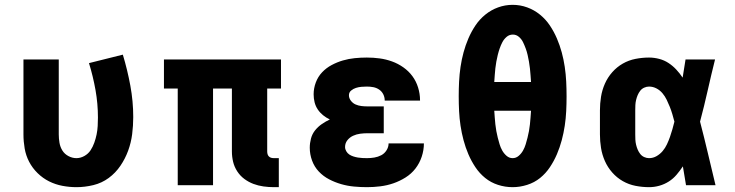

<svg xmlns="http://www.w3.org/2000/svg" viewBox="-20 -766 3040 794"><path d="M296 8Q267 8 238 2.5Q209 -3 183 -16Q157 -29 135.5 -50Q114 -71 100.5 -97Q87 -123 82 -152Q77 -181 77 -210V-520H223V-210Q223 -193 226 -175.5Q229 -158 238 -143.5Q247 -129 263 -120.5Q279 -112 296 -112Q313 -112 329 -121Q345 -130 354.5 -144.5Q364 -159 370 -176Q376 -193 379.5 -210Q383 -227 384 -245Q385 -263 385 -280Q385 -337 375 -393.5Q365 -450 348 -505L488 -540Q507 -477 519 -412Q531 -347 531 -282Q531 -246 526.5 -211Q522 -176 510 -143Q498 -110 478 -80.5Q458 -51 429.5 -30Q401 -9 366 -0.5Q331 8 296 8Z M1113 8Q1091 8 1069.5 5Q1048 2 1028 -5.5Q1008 -13 990.5 -26Q973 -39 961 -57.5Q949 -76 944 -97Q939 -118 939 -140V-400H861V0H715V-400H658V-520H1142V-400H1085V-140Q1085 -134 1086.5 -128.5Q1088 -123 1092 -119Q1096 -115 1101.5 -113.5Q1107 -112 1113 -112H1133V8Z M1498 8Q1471 8 1444 5.5Q1417 3 1391 -4.5Q1365 -12 1341 -24.5Q1317 -37 1298.5 -56.5Q1280 -76 1270.5 -102Q1261 -128 1261 -155Q1261 -174 1266 -193Q1271 -212 1283 -227Q1295 -242 1311 -253Q1327 -264 1344 -272Q1329 -279 1316 -289.5Q1303 -300 1294 -313.5Q1285 -327 1281 -343Q1277 -359 1277 -376Q1277 -401 1286 -425Q1295 -449 1312 -467Q1329 -485 1351.5 -497Q1374 -509 1398 -516Q1422 -523 1447 -525.5Q1472 -528 1497 -528Q1524 -528 1550 -524.5Q1576 -521 1601 -512Q1626 -503 1648 -487.5Q1670 -472 1685.5 -451Q1701 -430 1709 -404Q1717 -378 1717 -352Q1717 -351 1717 -350.5Q1717 -350 1717 -350H1571Q1571 -350 1571 -350Q1571 -350 1571 -350Q1571 -364 1565 -376Q1559 -388 1548 -395.5Q1537 -403 1524 -405.5Q1511 -408 1497 -408Q1486 -408 1474.5 -407Q1463 -406 1452 -402.5Q1441 -399 1432 -391.5Q1423 -384 1423 -372Q1423 -360 1431 -349.5Q1439 -339 1450.5 -334Q1462 -329 1474.5 -327.5Q1487 -326 1500 -326H1567V-215H1500Q1485 -215 1469.5 -213Q1454 -211 1440 -204.5Q1426 -198 1416.5 -186Q1407 -174 1407 -158Q1407 -149 1412 -140.5Q1417 -132 1424.5 -127Q1432 -122 1441.5 -119Q1451 -116 1460 -114.5Q1469 -113 1478.5 -112.5Q1488 -112 1498 -112Q1513 -112 1528 -114.5Q1543 -117 1556.5 -124Q1570 -131 1578.5 -144.5Q1587 -158 1587 -173H1733Q1733 -145 1724 -118Q1715 -91 1698 -69Q1681 -47 1657 -32Q1633 -17 1607 -8Q1581 1 1553 4.5Q1525 8 1498 8Z M2100 8Q2069 8 2039.5 -1.5Q2010 -11 1986.5 -30Q1963 -49 1946 -74.5Q1929 -100 1917 -128Q1905 -156 1897 -186Q1889 -216 1884.5 -246Q1880 -276 1878.5 -306.5Q1877 -337 1877 -368Q1877 -398 1878.5 -428.5Q1880 -459 1884.5 -489.5Q1889 -520 1897 -549.5Q1905 -579 1917 -607Q1929 -635 1946 -660.5Q1963 -686 1987 -705.5Q2011 -725 2040 -735.5Q2069 -746 2100 -746Q2131 -746 2160 -735.5Q2189 -725 2213 -705.5Q2237 -686 2254 -660.5Q2271 -635 2283 -607Q2295 -579 2303 -549.5Q2311 -520 2315.5 -489.5Q2320 -459 2321.5 -428.5Q2323 -398 2323 -367Q2323 -337 2321.5 -306.5Q2320 -276 2315.5 -246Q2311 -216 2303 -186Q2295 -156 2283 -128Q2271 -100 2254 -74.5Q2237 -49 2213.5 -30Q2190 -11 2160 -1.5Q2130 8 2100 8ZM2024 -427H2176Q2175 -441 2174 -455Q2173 -469 2171.5 -483Q2170 -497 2167.5 -511Q2165 -525 2162 -538.5Q2159 -552 2154 -565.5Q2149 -579 2143 -591.5Q2137 -604 2126 -613.5Q2115 -623 2101 -623Q2086 -623 2075 -613.5Q2064 -604 2057.5 -591.5Q2051 -579 2046.5 -566Q2042 -553 2038.5 -539Q2035 -525 2032.5 -511Q2030 -497 2028.5 -483.5Q2027 -470 2026 -455.5Q2025 -441 2024 -427ZM2100 -112Q2114 -112 2125 -121.5Q2136 -131 2143 -143.5Q2150 -156 2154 -169.5Q2158 -183 2161.5 -196.5Q2165 -210 2167.5 -224Q2170 -238 2171.5 -252Q2173 -266 2174 -280Q2175 -294 2176 -308H2024Q2025 -294 2026 -280Q2027 -266 2028.5 -252Q2030 -238 2032.5 -224Q2035 -210 2038.5 -196.5Q2042 -183 2046 -169.5Q2050 -156 2057 -143.5Q2064 -131 2075 -121.5Q2086 -112 2100 -112Z M2664 8Q2636 8 2608 2.5Q2580 -3 2555.5 -17Q2531 -31 2512 -52.5Q2493 -74 2481.5 -100Q2470 -126 2465.5 -154Q2461 -182 2461 -210V-310Q2461 -338 2465.5 -366Q2470 -394 2481.5 -420Q2493 -446 2512 -467.5Q2531 -489 2555.5 -503Q2580 -517 2608 -522.5Q2636 -528 2664 -528Q2685 -528 2706 -522.5Q2727 -517 2744.5 -505.5Q2762 -494 2776.5 -478.5Q2791 -463 2803 -445Q2806 -464 2809 -482.5Q2812 -501 2815 -520H2937Q2921 -456 2906.5 -391.5Q2892 -327 2875 -263Q2892 -198 2907.5 -132Q2923 -66 2939 0H2817Q2814 -19 2810.5 -39Q2807 -59 2804 -78Q2792 -60 2778 -43.5Q2764 -27 2746 -15.5Q2728 -4 2707 2Q2686 8 2664 8ZM2664 -112Q2681 -112 2695.5 -120.5Q2710 -129 2720.5 -141.5Q2731 -154 2738 -169Q2745 -184 2750.5 -199.5Q2756 -215 2760.5 -231Q2765 -247 2769 -263Q2765 -278 2760.5 -293.5Q2756 -309 2750 -324Q2744 -339 2737 -353.5Q2730 -368 2719.5 -380.5Q2709 -393 2694.5 -400.5Q2680 -408 2664 -408Q2654 -408 2644 -403.5Q2634 -399 2627.5 -390.5Q2621 -382 2617 -372.5Q2613 -363 2610.5 -352.5Q2608 -342 2607.5 -331.5Q2607 -321 2607 -310V-210Q2607 -199 2607.5 -188.5Q2608 -178 2610.5 -167.5Q2613 -157 2617 -147.5Q2621 -138 2627.5 -129.5Q2634 -121 2644 -116.5Q2654 -112 2664 -112Z"/></svg>

Font: Iosevka Custom Heavy Extended
Style: Regular
Weight: 900
Width: 7
Monospace: yes
Designer: Belleve Invis
Foundry: Belleve Invis
Version: Version 11.2.4; ttfautohint (v1.8.4)